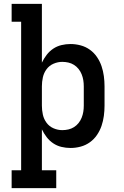

<svg xmlns="http://www.w3.org/2000/svg" viewBox="-20 -755 640 990"><path d="M40 215V123H89V-643H40V-735H196V-432Q206 -453 220.5 -472Q235 -491 254.5 -504Q274 -517 297 -522.5Q320 -528 344 -528Q370 -528 396 -521Q422 -514 443.5 -498.5Q465 -483 480 -461Q495 -439 503.5 -414Q512 -389 515.5 -362.5Q519 -336 519 -310V-210Q519 -184 515.5 -157.5Q512 -131 503.5 -106Q495 -81 480 -59Q465 -37 443.5 -21.5Q422 -6 396 1Q370 8 344 8Q320 8 297 2.5Q274 -3 254.5 -16Q235 -29 220.5 -48Q206 -67 196 -88V123H270V215ZM301 -84Q317 -84 332.5 -87.5Q348 -91 361.5 -99.5Q375 -108 385 -120.5Q395 -133 401 -148Q407 -163 409.5 -178.5Q412 -194 412 -210V-310Q412 -326 409.5 -341.5Q407 -357 401 -372Q395 -387 385 -399.5Q375 -412 361.5 -420.5Q348 -429 332.5 -432.5Q317 -436 301 -436Q278 -436 256 -426.5Q234 -417 220 -398Q206 -379 201 -356Q196 -333 196 -310V-210Q196 -187 201 -164Q206 -141 220 -122Q234 -103 256 -93.5Q278 -84 301 -84Z"/></svg>

Font: Iosevka Etoile Semibold
Style: Regular
Weight: 600
Designer: Belleve Invis
Foundry: Belleve Invis
Version: Version 22.1.2; ttfautohint (v1.8.4)